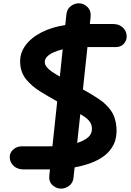

<svg xmlns="http://www.w3.org/2000/svg" viewBox="-20 -1024 795 1168"><path d="M260.5 6.5H122.5Q86.5 6.5 64 -14Q41.5 -34.5 39.5 -63.5Q36.5 -92 59 -113Q81.5 -134 113.5 -134H261.5Q270 -134 279.5 -134Q289 -134 299 -134.5L328 -407Q274.5 -436.5 224.2 -467.8Q174 -499 140.5 -539.5Q107 -580 103 -636Q98.5 -697 133.2 -745.5Q168 -794 231.8 -826.8Q295.5 -859.5 377 -871.5L384 -936.5Q387.5 -969.5 410.8 -986.8Q434 -1004 459.5 -1004Q489.5 -1004 512.5 -981Q535.5 -958 531 -918L526.5 -878H667.5Q703.5 -878 726 -857.5Q748.5 -837 750.5 -807.5Q752.5 -779.5 734 -758.5Q715.5 -737.5 684.5 -737.5H512L484.5 -480Q537.5 -451 582 -421.2Q626.5 -391.5 655 -351Q683.5 -310.5 688.5 -248.5Q692.5 -189 672.2 -146.8Q652 -104.5 614.8 -76.5Q577.5 -48.5 530.5 -31.5Q483.5 -14.5 434 -6L427 58.5Q423.5 89.5 400.2 106.5Q377 123.5 351.5 123.5Q322.5 123.5 299.2 102.2Q276 81 280 43L284 6.5Q278 6.5 272.2 6.5Q266.5 6.5 260.5 6.5ZM252.5 -643.5Q253.5 -629 265 -615Q276.5 -601 296.8 -587.2Q317 -573.5 344 -558L361.5 -724Q330 -716.5 304.8 -705Q279.5 -693.5 265.2 -678Q251 -662.5 252.5 -643.5ZM449.5 -154.5Q489.5 -166.5 515.5 -188.5Q541.5 -210.5 539 -247Q537.5 -265 529.2 -278.8Q521 -292.5 506 -304.8Q491 -317 468.5 -330Z"/></svg>

Font: Edu NSW ACT Hand
Style: Regular
Weight: 400
Designer: Tina and Corey Anderson, Eben Sorkin, Mirko Velimirovic
Foundry: Sorkin Type Co.
Version: Version 2.000